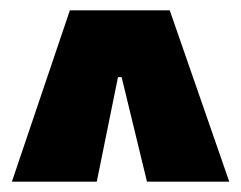

<svg xmlns="http://www.w3.org/2000/svg" viewBox="-20 -676 466 371"><path d="M3 -325 115 -656H308L423 -325H264L215 -527H208L167 -325Z"/></svg>

Font: Bricolage Grotesque 72pt Condensed ExtraBold
Style: Regular
Weight: 800
Width: 3
Designer: Mathieu Triay
Foundry: Atelier Triay
Version: Version 1.001;gftools[0.9.33.dev8+g029e19f]